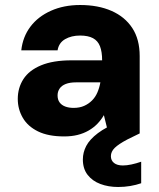

<svg xmlns="http://www.w3.org/2000/svg" viewBox="-20 -533 637 767"><path d="M236 12Q173 12 132 -8Q91 -28 71 -62.5Q51 -97 51 -138Q51 -182 73.5 -217Q96 -252 144 -272Q192 -292 266 -292H388Q388 -326 379.5 -348Q371 -370 351.5 -380.5Q332 -391 300 -391Q265 -391 240 -376.5Q215 -362 210 -332H65Q71 -386 101.5 -426.5Q132 -467 183.5 -490Q235 -513 300 -513Q372 -513 425.5 -489.5Q479 -466 508.5 -421Q538 -376 538 -309V0H413L395 -73Q384 -54 369 -38.5Q354 -23 334 -11.5Q314 0 290 6Q266 12 236 12ZM274 -102Q298 -102 316 -110Q334 -118 347.5 -131.5Q361 -145 369 -163.5Q377 -182 381 -204H284Q259 -204 242.5 -197.5Q226 -191 218 -179Q210 -167 210 -152Q210 -135 218 -124Q226 -113 240.5 -107.5Q255 -102 274 -102ZM452 214Q413 214 381 202Q349 190 330 165.5Q311 141 311 104Q311 76 324.5 50Q338 24 371 -1Q404 -26 463 -50L506 -69L538 0L489 24Q453 43 438 58Q423 73 423 91Q423 108 435.5 118Q448 128 471 128Q486 128 505 124Q524 120 544 113V199Q524 206 500.5 210Q477 214 452 214Z"/></svg>

Font: DM Sans 18pt Black
Style: Regular
Weight: 900
Designer: Colophon Foundry, Jonny Pinhorn
Foundry: Colophon Foundry
Version: Version 4.004;gftools[0.9.30]